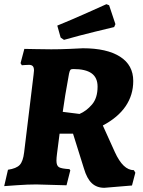

<svg xmlns="http://www.w3.org/2000/svg" viewBox="-25 -879 683 915"><path d="M247 -149Q244 -127 244 -113Q244 -89 256.5 -82Q269 -75 306 -73L310 -67L292 4L148 0Q107 0 58.5 3.5Q10 7 -5 8L13 -70Q53 -76 69 -93Q85 -110 90 -153L135 -523L137 -543Q137 -558 131 -564Q125 -570 113 -570Q102 -570 92 -569Q82 -568 79 -568L73 -578L91 -646Q106 -646 144.5 -645Q183 -644 219 -644Q261 -644 307 -646Q353 -648 370 -649Q484 -649 547 -609Q610 -569 610 -493Q610 -426 573.5 -372.5Q537 -319 465 -281L522 -155Q542 -111 564.5 -89.5Q587 -68 613 -68L620 -56L604 5L472 16Q436 16 412.5 -6Q389 -28 375 -76L323 -242H259ZM440 -466Q440 -509 411.5 -529.5Q383 -550 324 -550Q314 -550 310.5 -546Q307 -542 304 -528Q283 -414 274 -346L354 -336Q387 -350 413.5 -381Q440 -412 440 -466ZM280 -689 264 -700 248 -757Q319 -786 390.5 -818Q462 -850 482 -859L495 -854L525 -764L519 -750Q498 -745 426 -727.5Q354 -710 280 -689Z"/></svg>

Font: Alegreya SC ExtraBold
Style: Italic
Weight: 800
Italic angle: -7°
Designer: Juan Pablo del Peral
Foundry: Huerta Tipografica
Version: Version 2.007; ttfautohint (v1.6)